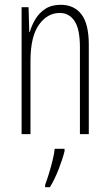

<svg xmlns="http://www.w3.org/2000/svg" viewBox="-20 -559 458 800"><path d="M233 -539Q289 -539 319.5 -499Q350 -459 350 -373V0H313V-362Q313 -438 290.5 -471.5Q268 -505 229 -505Q177 -505 142 -455.5Q107 -406 107 -305V0H70V-529H99L102 -425H104Q112 -454 128 -480Q144 -506 169.5 -522.5Q195 -539 233 -539ZM249 71Q240 106 224 147Q208 188 188 221H168V211Q175 193 183.5 165.5Q192 138 199 109.5Q206 81 208 61H249Z"/></svg>

Font: Noto Sans Devanagari ExtraCondensed ExtraLight
Style: Regular
Weight: 200
Width: 2
Designer: Jelle Bosma - Monotype Design Team
Foundry: Monotype Imaging Inc.
Version: Version 2.004; ttfautohint (v1.8.4.7-5d5b)